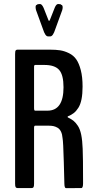

<svg xmlns="http://www.w3.org/2000/svg" viewBox="-20 -954 491 974"><path d="M223.1 -769.5Q209.5 -769.5 197.8 -806.6L162.6 -903.3Q160.6 -912.1 160.6 -918Q160.6 -929.2 168 -929.7Q168 -933.6 183.1 -933.6Q192.4 -933.6 201.2 -914.1L224.1 -856Q226.1 -848.1 229.5 -848.1Q231.4 -848.1 234.4 -856L257.3 -914.1Q265.1 -933.6 274.9 -933.6Q290 -933.6 290 -929.7Q297.9 -929.2 297.9 -916.5Q297.9 -911.1 295.9 -903.3L260.7 -806.6Q249 -769.5 235.4 -769.5ZM68.8 0Q62.5 0 59.6 -4.2Q56.6 -8.3 56.6 -22V-679.7Q56.6 -694.3 59.6 -698.2Q62.5 -702.1 68.8 -702.1H232.9Q263.7 -702.1 285.4 -698.7Q307.1 -695.3 330.1 -684.1Q353 -672.9 366.9 -652.8Q380.9 -632.8 389.9 -598.1Q398.9 -563.5 398.9 -514.6Q398.9 -478 393.6 -450.9Q388.2 -423.8 377.4 -407Q366.7 -390.1 354.2 -380.4Q341.8 -370.6 324.2 -363.8Q322.8 -362.3 322.8 -360.8Q322.8 -359.4 324.2 -358.4Q341.8 -350.1 352.8 -341.3Q363.8 -332.5 375 -315.7Q386.2 -298.8 392.1 -270Q397.9 -241.2 399.4 -199.2Q401.4 -161.1 401.4 -24.4Q401.4 0 392.6 0Q316.9 0.5 314.9 0.5Q307.1 0.5 306.6 -21.5Q306.6 -24.9 303.7 -130.9Q300.8 -236.8 297.4 -252.9Q295.9 -272.9 289.3 -286.4Q282.7 -299.8 272.2 -305.9Q261.7 -312 251.5 -314.2Q241.2 -316.4 228 -316.4H158.2Q152.8 -316.4 152.8 -305.7V-22Q152.8 -8.3 149.9 -4.2Q147 0 140.6 0ZM157.7 -392.6H220.7Q302.2 -392.6 302.2 -511.2Q302.2 -574.2 280 -599.4Q257.8 -624.5 205.6 -624.5H158.2Q152.8 -624.5 152.8 -614.7V-405.8Q152.8 -392.6 157.7 -392.6Z"/></svg>

Font: BenchNine
Style: Bold
Weight: 700
Version: Version 1 ; ttfautohint (v0.92.18-e454-dirty) -l 8 -r 50 -G 